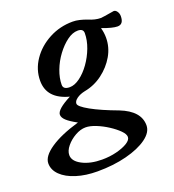

<svg xmlns="http://www.w3.org/2000/svg" viewBox="-187 -514 801 886"><g transform="rotate(-20 213.5 -71.5)"><path d="M142 273Q84 273 38 258.5Q-8 244 -34 218.5Q-60 193 -60 161Q-60 126 -8.5 91Q43 56 133 30Q98 11 82.5 -3.5Q67 -18 67 -32Q67 -58 139 -95Q35 -122 35 -210Q35 -265 67 -312Q99 -359 152.5 -387.5Q206 -416 269 -416Q285 -416 302 -412Q319 -408 338 -401Q370 -387 398 -387Q405 -387 464 -397Q473 -397 480 -387Q487 -377 487 -364Q487 -324 457 -324Q433 -324 382 -343Q389 -319 389 -294Q389 -247 365 -205.5Q341 -164 301 -134Q261 -104 212 -95Q188 -90 172 -78.5Q156 -67 156 -54Q156 -40 203.5 -13.5Q251 13 332 43Q426 80 426 150Q426 184 387.5 212Q349 240 284.5 256.5Q220 273 142 273ZM154 -136Q178 -136 204.5 -155.5Q231 -175 253.5 -206.5Q276 -238 290 -275Q304 -312 304 -347Q304 -369 277 -369Q251 -369 224 -349Q197 -329 173.5 -297.5Q150 -266 136 -229Q122 -192 122 -159Q122 -136 154 -136ZM180 229Q218 229 251.5 220.5Q285 212 306 199Q327 186 327 171Q327 157 309 139Q291 121 264 103.5Q237 86 208.5 74.5Q180 63 158 63Q133 63 106.5 78Q80 93 62 115Q44 137 44 158Q44 188 83.5 208.5Q123 229 180 229Z"/></g></svg>

Font: Junicode SmExp
Style: Bold Italic
Weight: 700
Width: 6
Italic angle: -11°
Designer: Peter S. Baker
Version: Version 2.205; ttfautohint (v1.8.4)